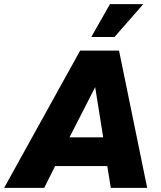

<svg xmlns="http://www.w3.org/2000/svg" viewBox="-55 -914 785 934"><path d="M-35 0 335 -668H524L661 0H484L467 -106H213L160 0ZM283 -246H447L408 -490ZM389 -734 480 -894H642L502 -734Z"/></svg>

Font: Gantari ExtraBold
Style: Italic
Weight: 800
Italic angle: -10°
Designer: Anugrah Pasau
Foundry: Lafontype
Version: Version 1.000